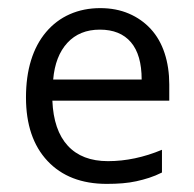

<svg xmlns="http://www.w3.org/2000/svg" viewBox="-20 -445 478 473"><path d="M243 8Q150 8 97 -48.5Q44 -105 44 -205Q44 -256 56.5 -296.5Q69 -337 93.5 -366Q118 -395 152 -410Q186 -425 227 -425Q266 -425 297.5 -411.5Q329 -398 351.5 -373.5Q374 -349 385.5 -314Q397 -279 397 -237V-197H109Q112 -124 147 -86Q182 -48 246 -48Q312 -48 379 -76V-20Q363 -12 347.5 -7Q332 -2 316 1.5Q300 5 282 6.5Q264 8 243 8ZM226 -372Q176 -372 146 -339.5Q116 -307 111 -249H329Q329 -310 302.5 -341Q276 -372 226 -372Z"/></svg>

Font: UN Bangla
Style: Regular
Weight: 400
Designer: Desinged by Rajon, Unicode developed by Rashed (IMGN)
Version: Version 2.001;March 19, 2023;FontCreator 14.0.0.2901 64-bit